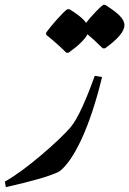

<svg xmlns="http://www.w3.org/2000/svg" viewBox="-67 -733 532 790"><path d="M206 -516H215C257 -546 283 -572 293 -592C312 -576 333 -557 356 -534H365C418 -572 445 -604 445 -629C445 -656 419 -679 366 -713H358C345 -705 309 -667 287 -639C275 -657 251 -675 219 -695H210C194 -685 142 -626 123 -599V-590C149 -569 177 -545 206 -516ZM-43 37C68 12 142 -9 178 -28C237 -74 302 -206 353 -416L323 -421C292 -335 255 -246 223 -209C180 -158 38 -32 -47 14Z"/></svg>

Font: Noto Nastaliq Urdu
Style: Regular
Weight: 400
Designer: Monotype Design Team (Patrick Giasson: type design, Kamal Mansour: OpenType code, Glenda Bellarosa). Updated by Simon Co
Foundry: Monotype Imaging Inc., Simon Cozens
Version: Version 3.009